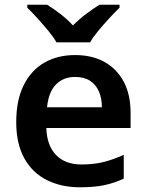

<svg xmlns="http://www.w3.org/2000/svg" viewBox="-20 -786 621 816"><path d="M299 -552Q372 -552 424.5 -522.5Q477 -493 506 -438.5Q535 -384 535 -306V-242H177Q179 -168 218 -127.5Q257 -87 326 -87Q379 -87 420.5 -97.5Q462 -108 506 -128V-27Q466 -8 423 1Q380 10 320 10Q241 10 179.5 -20.5Q118 -51 83.5 -113Q49 -175 49 -267Q49 -360 80.5 -423.5Q112 -487 168 -519.5Q224 -552 299 -552ZM299 -459Q249 -459 217.5 -426.5Q186 -394 180 -330H413Q413 -368 400.5 -397Q388 -426 363 -442.5Q338 -459 299 -459ZM220 -606Q207 -629 184.5 -656Q162 -683 138.5 -709Q115 -735 96 -753V-766H180Q206 -750 235.5 -727.5Q265 -705 290 -678Q317 -705 347 -727.5Q377 -750 403 -766H488V-753Q469 -735 445 -709Q421 -683 398.5 -656Q376 -629 363 -606Z"/></svg>

Font: Noto Sans Armenian SemiBold
Style: Regular
Weight: 600
Designer: Monotype Design Team
Foundry: Monotype Imaging Inc.
Version: Version 2.007